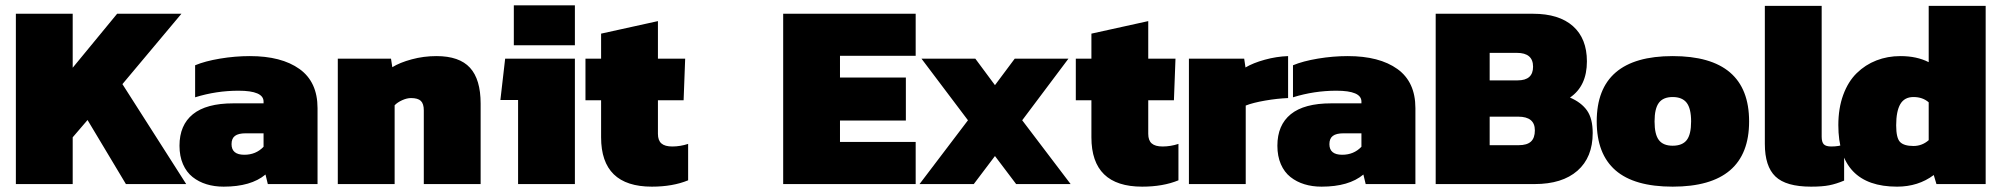

<svg xmlns="http://www.w3.org/2000/svg" viewBox="-20 -696 7568 726"><path d="M40 0V-644H254.9V-439.9L422.9 -644H666L442.9 -377.9L684.1 0H456.1L311 -242.2L254.9 -176.8V0Z M825.7 9.8Q790.5 9.8 761 0.7Q731.4 -8.3 708.3 -26.6Q685.1 -44.9 671.9 -75.2Q658.7 -105.5 658.7 -145Q658.7 -223.1 709.5 -264.2Q760.3 -305.2 861.8 -305.2H976.6V-312Q976.6 -353 881.8 -353Q797.9 -353 717.8 -328.1V-449.2Q754.9 -464.8 812 -474.4Q869.1 -483.9 924.8 -483.9Q1044.4 -483.9 1112.5 -435.1Q1180.7 -386.2 1180.7 -287.1V0H992.7L983.9 -36.1Q929.2 9.8 825.7 9.8ZM903.8 -110.8Q947.8 -110.8 976.6 -141.1V-191.9H908.7Q881.3 -191.9 868.4 -182.1Q855.5 -172.4 855.5 -150.9Q855.5 -110.8 903.8 -110.8Z M1257.3 0V-474.1H1458.5L1463.4 -441.9Q1491.7 -459.5 1536.9 -471.7Q1582 -483.9 1630.4 -483.9Q1716.8 -483.9 1757.1 -439.9Q1797.4 -396 1797.4 -304.2V0H1582.5V-278.8Q1582.5 -303.7 1571.3 -314.5Q1560.1 -325.2 1534.2 -325.2Q1518.6 -325.2 1500.7 -317.1Q1482.9 -309.1 1472.2 -297.9V0Z M1922.9 -524.9V-675.8H2153.8V-524.9ZM1939 0V-317.9H1872.1L1890.1 -474.1H2153.8V0Z M2444.8 9.8Q2252.9 9.8 2252.9 -176.8V-316.9H2193.8V-474.1H2252.9V-568.8L2467.8 -616.2V-474.1H2570.8L2564.9 -316.9H2467.8V-189.9Q2467.8 -165 2481 -153.6Q2494.1 -142.1 2522 -142.1Q2552.2 -142.1 2582 -151.9V-14.2Q2523.9 9.8 2444.8 9.8Z M2941.4 0V-644H3442.4V-484.9H3156.2V-402.8H3405.3V-240.2H3156.2V-159.2H3442.4V0Z M3457 0 3640.1 -241.2 3464.4 -474.1H3668L3742.2 -374L3816.9 -474.1H4020L3845.2 -241.2L4028.3 0H3822.3L3742.2 -106L3662.1 0Z M4298.8 9.8Q4106.9 9.8 4106.9 -176.8V-316.9H4047.9V-474.1H4106.9V-568.8L4321.8 -616.2V-474.1H4424.8L4418.9 -316.9H4321.8V-189.9Q4321.8 -165 4335 -153.6Q4348.1 -142.1 4376 -142.1Q4406.2 -142.1 4436 -151.9V-14.2Q4377.9 9.8 4298.8 9.8Z M4475.6 0V-474.1H4684.6L4689.5 -440.9Q4718.3 -458 4762.5 -470.2Q4806.6 -482.4 4850.6 -483.9V-325.2Q4810.5 -323.7 4763.9 -315.7Q4717.3 -307.6 4690.4 -296.9V0Z M4977.1 9.8Q4941.9 9.8 4912.4 0.7Q4882.8 -8.3 4859.6 -26.6Q4836.4 -44.9 4823.2 -75.2Q4810.1 -105.5 4810.1 -145Q4810.1 -223.1 4860.8 -264.2Q4911.6 -305.2 5013.2 -305.2H5127.9V-312Q5127.9 -353 5033.2 -353Q4949.2 -353 4869.1 -328.1V-449.2Q4906.2 -464.8 4963.4 -474.4Q5020.5 -483.9 5076.2 -483.9Q5195.8 -483.9 5263.9 -435.1Q5332 -386.2 5332 -287.1V0H5144L5135.3 -36.1Q5080.6 9.8 4977.1 9.8ZM5055.2 -110.8Q5099.1 -110.8 5127.9 -141.1V-191.9H5060.1Q5032.7 -191.9 5019.8 -182.1Q5006.8 -172.4 5006.8 -150.9Q5006.8 -110.8 5055.2 -110.8Z M5408.7 0V-644H5776.9Q5875 -644 5927.7 -597.2Q5980.5 -550.3 5980.5 -463.9Q5980.5 -370.6 5916.5 -327.1Q5959.5 -308.6 5981 -278.1Q6002.4 -247.6 6002.4 -192.9Q6002.4 -101.1 5944.8 -50.5Q5887.2 0 5782.7 0ZM5612.8 -392.1H5718.8Q5776.9 -392.1 5776.9 -443.8Q5776.9 -496.1 5715.8 -496.1H5612.8ZM5612.8 -147H5722.7Q5753.9 -147 5768.8 -160.6Q5783.7 -174.3 5783.7 -203.1Q5783.7 -254.9 5720.7 -254.9H5612.8Z M6304.7 9.8Q6159.7 9.8 6088.6 -52Q6017.6 -113.8 6017.6 -236.8Q6017.6 -483.9 6304.7 -483.9Q6593.8 -483.9 6593.8 -236.8Q6593.8 9.8 6304.7 9.8ZM6304.7 -145Q6341.3 -145 6357.9 -166.3Q6374.5 -187.5 6374.5 -236.8Q6374.5 -285.6 6357.7 -307.4Q6340.8 -329.1 6304.7 -329.1Q6269 -329.1 6252.7 -307.4Q6236.3 -285.6 6236.3 -236.8Q6236.3 -187.5 6252.7 -166.3Q6269 -145 6304.7 -145Z M6828.1 9.8Q6733.4 9.8 6693.4 -28.6Q6653.3 -66.9 6653.3 -151.9V-673.8H6868.2V-179.2Q6868.2 -158.7 6876.2 -150.4Q6884.3 -142.1 6904.3 -142.1Q6933.1 -142.1 6953.1 -149.9V-13.2Q6922.9 -0.5 6896.7 4.6Q6870.6 9.8 6828.1 9.8Z M7153.3 9.8Q6931.2 9.8 6931.2 -223.1Q6931.2 -286.6 6949.7 -337.2Q6968.3 -387.7 7000.7 -419.4Q7033.2 -451.2 7075.2 -467.5Q7117.2 -483.9 7166 -483.9Q7228 -483.9 7272.9 -460.9V-673.8H7488.3V0H7302.2L7292 -34.2Q7233.4 9.8 7153.3 9.8ZM7215.3 -144Q7248 -144 7272.9 -166V-309.1Q7250 -329.1 7215.3 -329.1Q7181.2 -329.1 7165.5 -302.2Q7149.9 -275.4 7149.9 -222.2Q7149.9 -173.8 7164.8 -158.9Q7179.7 -144 7215.3 -144Z"/></svg>

Font: Kanit ExtraBold
Style: Regular
Weight: 800
Designer: Katatrad Team
Foundry: CadsonDemak
Version: Version 1.000;PS 001.000;hotconv 1.0.88;makeotf.lib2.5.64775